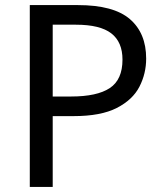

<svg xmlns="http://www.w3.org/2000/svg" viewBox="-20 -734 645 754"><path d="M286 -714Q426 -714 490 -659Q554 -604 554 -504Q554 -445 527.5 -393.5Q501 -342 438.5 -310Q376 -278 269 -278H187V0H97V-714ZM278 -637H187V-355H259Q361 -355 411 -388Q461 -421 461 -500Q461 -569 417 -603Q373 -637 278 -637Z"/></svg>

Font: Noto Sans Carian
Style: Regular
Weight: 400
Designer: Monotype Design Team
Foundry: Monotype Imaging Inc.
Version: Version 2.002; ttfautohint (v1.8.4.7-5d5b)